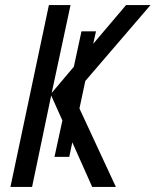

<svg xmlns="http://www.w3.org/2000/svg" viewBox="-20 -734 611 754"><path d="M292 -308 435 0H342L264 -175L252 -118H194L225 -261L181 -359L106 0H21L172 -714H257L183 -369L270 -472L300 -611H357L346 -562L475 -714H571L315 -416Z"/></svg>

Font: Noto Sans UI Narrow
Style: Italic
Weight: 400
Width: 4
Italic angle: -12°
Designer: Monotype Design Team
Foundry: Monotype Imaging Inc.
Version: Version 1.001